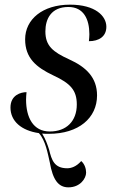

<svg xmlns="http://www.w3.org/2000/svg" viewBox="-20 -565 504 825"><path d="M190 10C318 10 397 -58 397 -155C397 -232 350 -277 277 -310C207 -342 175 -368 175 -430C175 -484 200 -535 274 -535C339 -535 364 -483 364 -418C364 -408 363 -398 362 -388C405 -388 437 -408 437 -450C437 -496 390 -545 281 -545C163 -545 88 -482 88 -396C88 -316 135 -276 209 -241C282 -207 310 -178 310 -116C310 -44 265 0 194 0C122 0 92 -61 92 -137C92 -147 93 -158 94 -169C70 -169 25 -157 25 -103C25 -44 72 -4 147 7C176 39 185 94 194 133C207 208 231 240 274 240C325 240 350 201 350 177C350 162 345 141 329 127C308 151 286 158 269 158C213 158 202 123 191 78C184 56 175 31 161 9C170 10 180 10 190 10Z"/></svg>

Font: Noto Serif Display
Style: Italic
Weight: 400
Italic angle: -12°
Designer: Monotype Design Team
Foundry: Monotype Imaging Inc.
Version: Version 2.009